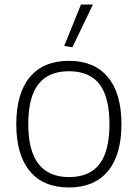

<svg xmlns="http://www.w3.org/2000/svg" viewBox="-20 -819 609 849"><path d="M264 -616 338 -799H391L300 -610ZM285 10Q172 10 112 -62Q52 -134 52 -270Q52 -406 112 -478Q172 -550 285 -550Q397 -550 457 -478Q517 -406 517 -270Q517 -134 457 -62Q397 10 285 10ZM285 -36Q376 -36 420 -93.5Q464 -151 464 -270Q464 -389 420 -446.5Q376 -504 285 -504Q194 -504 149.5 -446.5Q105 -389 105 -270Q105 -36 285 -36Z"/></svg>

Font: Encode Sans Normal
Style: ExtraLight
Weight: 200
Designer: Pablo Impallari, Andres Torresi
Foundry: Pablo Impallari, Andres Torresi
Version: Version 1.000; ttfautohint (v1.00) -l 8 -r 50 -G 200 -x 14 -